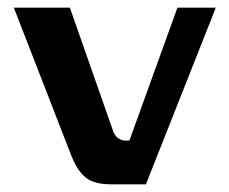

<svg xmlns="http://www.w3.org/2000/svg" viewBox="-20 -480 597 500"><path d="M269 0Q226 0 204 -17Q182 -34 166 -74L16 -460H162L272 -146Q277 -128 286.5 -121Q296 -114 306 -114H317L442 -460H542L360 0Z"/></svg>

Font: Genos SemiBold
Style: Regular
Weight: 600
Designer: Robert E. Leuschke
Foundry: Robert E. Leuschke
Version: Version 1.010